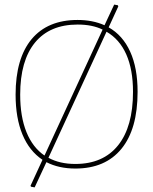

<svg xmlns="http://www.w3.org/2000/svg" viewBox="-20 -729 667 836"><path d="M453.1 -609.9Q514.6 -575.2 546.9 -503.9Q579.1 -433.1 579.1 -329.1Q579.1 -167 508.8 -81.1Q438.5 4.9 308.1 4.9Q236.3 4.9 182.1 -22.9L130.9 86.9L115.2 84L112.8 80.1L165 -33.2Q107.9 -71.3 78.1 -142.6Q47.9 -214.8 47.9 -316.9Q47.9 -474.6 117.7 -558.6Q187.5 -642.1 317.9 -642.1Q383.3 -642.1 435.1 -619.1L477.1 -709L493.2 -706.1L495.1 -701.2ZM67.9 -316.9Q67.9 -221.2 95.2 -153.8Q122.6 -86.4 173.8 -51.8L426.8 -600.1Q382.3 -622.1 317.9 -622.1Q196.8 -622.1 132.3 -543.5Q67.9 -464.8 67.9 -316.9ZM308.1 -15.1Q429.2 -15.1 494.1 -96.2Q559.1 -177.2 559.1 -329.1Q559.1 -426.3 529.8 -492.2Q500.5 -558.1 443.8 -590.8L190.9 -42Q239.7 -15.1 308.1 -15.1Z"/></svg>

Font: Datalegreya
Style: Gradient
Weight: 400
Designer: Figs Lab
Foundry: Figs Lab
Version: Version 1.002;PS 001.002;hotconv 1.0.70;makeotf.lib2.5.58329